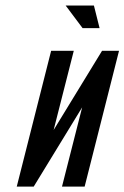

<svg xmlns="http://www.w3.org/2000/svg" viewBox="-20 -687 458 707"><path d="M282.5 -291.7 104.2 0H41.7L168.3 -500H251.7L177.5 -208.3L355.8 -500H418.3L291.7 0H208.3ZM346.7 -583.3H284.2L221.7 -666.7H325.8Z"/></svg>

Font: Yulong
Style: Italic
Weight: 400
Italic angle: -14.25°
Designer: GGBotNet
Foundry: f0n7.com
Version: 1.00